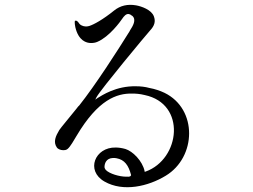

<svg xmlns="http://www.w3.org/2000/svg" viewBox="-20 -765 1040 790"><path d="M456 -158C371 -160 331 -63 410 -18C487 26 590 2 662 -42C788 -118 794 -316 657 -383C638 -392 617 -399 595 -403C577 -408 558 -410 540 -410C457 -412 399 -372 382 -362L372 -355L377 -365C395 -398 585 -626 597 -639C616 -659 621 -677 613 -698C603 -725 562 -739 540 -743C505 -749 475 -742 450 -722C403 -684 366 -664 347 -658C343 -657 338 -656 334 -656C321 -656 309 -663 306 -668C302 -674 296 -683 288 -679C288 -678 286 -672 290 -653C303 -597 336 -588 354 -588C363 -588 372 -589 381 -593C430 -614 475 -676 483 -688C489 -697 499 -710 511 -707C515 -706 519 -704 522 -701C522 -701 523 -700 524 -700C543 -684 526 -657 515 -640L513 -636C464 -557 372 -414 306 -331C304 -330 300 -325 294 -317C275 -293 228 -237 224 -230C209 -205 198 -181 214 -158C217 -153 228 -147 240 -147C244 -147 252 -147 258 -152C270 -162 284 -188 295 -206C384 -356 461 -381 523 -380C538 -380 555 -379 575 -374C748 -338 722 -110 579 -59L575 -58V-61C566 -103 526 -143 496 -152C482 -156 468 -158 456 -158ZM499 -38C472 -38 430 -50 415 -66C412 -70 410 -74 410 -78C410 -91 416 -114 445 -115C450 -115 454 -115 459 -114C493 -108 509 -84 519 -46C520 -44 519 -43 518 -42C517 -40 515 -37 499 -38Z"/></svg>

Font: Shippori Mincho
Style: Regular
Weight: 400
Designer: Bonji Tadano  Ryoko NISHIZUKA  (kana & ideographs); Frank Grießhammer (Latin, Greek & Cyrillic); Wenlong ZHANG  (bopomof
Foundry: Adobe Systems Incorporated
Version: Version 1.003;PS 1.001;hotconv 16.6.54;makeotf.lib2.5.65590